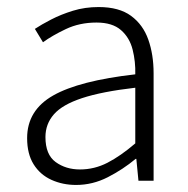

<svg xmlns="http://www.w3.org/2000/svg" viewBox="-20 -513 534 545"><path d="M196 12Q158 12 126 -2.5Q94 -17 75.5 -46.5Q57 -76 57 -121Q57 -200 131 -242Q205 -284 364 -302Q365 -338 356.5 -372Q348 -406 323.5 -427.5Q299 -449 254 -449Q206 -449 167 -430.5Q128 -412 102 -393L79 -431Q97 -443 125 -457.5Q153 -472 187 -482.5Q221 -493 260 -493Q318 -493 352 -468Q386 -443 401 -400.5Q416 -358 416 -305V0H373L367 -62H365Q329 -32 286 -10Q243 12 196 12ZM207 -32Q248 -32 285 -51Q322 -70 364 -106V-264Q269 -253 213 -234.5Q157 -216 133 -188.5Q109 -161 109 -124Q109 -74 138 -53Q167 -32 207 -32Z"/></svg>

Font: Assistant ExtraLight Light
Style: Regular
Weight: 300
Version: Version 3.000